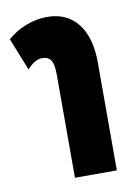

<svg xmlns="http://www.w3.org/2000/svg" viewBox="-68 -568 439 614"><g transform="rotate(-10 151.5 -261.0)"><path d="M126 0V-335Q126 -368 117.5 -381.5Q109 -395 89 -395Q65 -395 40 -367L-2 -472Q23 -495 57.5 -508.5Q92 -522 127 -522Q191 -522 226.5 -477Q262 -432 262 -350V0Z"/></g></svg>

Font: Noto Sans Thai Looped UI Condensed ExtraBold
Style: Regular
Weight: 800
Width: 3
Designer: Cadson Demak Team
Foundry: Cadson Demak Co., Ltd.
Version: Version 1.000